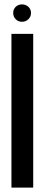

<svg xmlns="http://www.w3.org/2000/svg" viewBox="-20 -853 203 873"><path d="M131 -699V0H32V-699ZM40 -794Q40 -811 51.5 -822Q63 -833 80 -833Q97 -833 109 -822Q121 -811 121 -794Q121 -777 109 -765.5Q97 -754 80 -754Q63 -754 51.5 -765.5Q40 -777 40 -794Z"/></svg>

Font: Moniqa ExtBd Cond Paragraph
Style: Regular
Weight: 800
Width: 3
Designer: Rajesh Rajput
Foundry: Rajesh Rajput
Version: Version 1.000